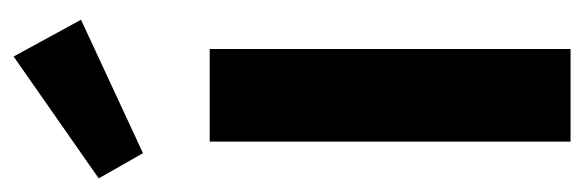

<svg xmlns="http://www.w3.org/2000/svg" viewBox="-311 -550 858 282"><g transform="rotate(-90 118.0 -409.0)"><path d="M187 0H51V-530H187ZM230 -719 34 -628 -3 -693 176 -818Z"/></g></svg>

Font: Fira Sans Compressed SemiBold
Style: Regular
Weight: 600
Width: 1
Designer: bBox Type GmbH & Carrois Corporate GbR & Edenspiekermann AG
Foundry: bBox Type GmbH & Carrois Corporate GbR & Edenspiekermann AG
Version: Version 4.301